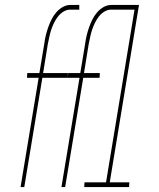

<svg xmlns="http://www.w3.org/2000/svg" viewBox="-20 -755 640 775"><path d="M63 0 136 -441H89L90 -460H139L159 -580Q161 -596 165 -612.5Q169 -629 174.5 -644.5Q180 -660 187.5 -675.5Q195 -691 206.5 -704.5Q218 -718 233 -726.5Q248 -735 264 -735H300V-716H263Q249 -716 236 -708Q223 -700 213.5 -687.5Q204 -675 197.5 -661.5Q191 -648 186.5 -634Q182 -620 179 -605.5Q176 -591 173 -577L154 -460H254V-441H151L78 0ZM228 0 301 -441H254L255 -460H304L324 -580Q326 -596 330 -612.5Q334 -629 339.5 -644.5Q345 -660 352.5 -675.5Q360 -691 371.5 -704.5Q383 -718 398 -726.5Q413 -735 429 -735H465V-716H428Q414 -716 401 -708Q388 -700 378.5 -687.5Q369 -675 362.5 -661.5Q356 -648 351.5 -634Q347 -620 344 -605.5Q341 -591 338 -577L319 -460H383L382 -441H316L243 0ZM320 0 321 -19H408L523 -716H445V-735H541L423 -19H502L501 0Z"/></svg>

Font: Iosevka Thin Extended Oblique
Style: Regular
Weight: 100
Width: 7
Italic angle: -9°
Monospace: yes
Designer: Belleve Invis
Foundry: Belleve Invis
Version: Version 32.5.0; ttfautohint (v1.8.4)